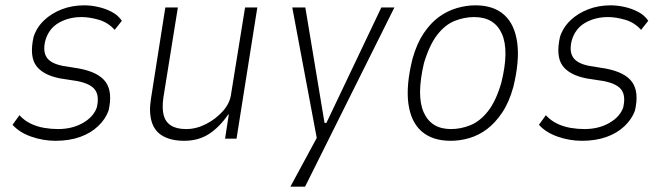

<svg xmlns="http://www.w3.org/2000/svg" viewBox="-20 -520 2486 720"><path d="M188 8Q142 8 97.5 -7.5Q53 -23 27 -52L53 -88Q71 -68 95 -56.5Q119 -45 145.5 -40.5Q172 -36 197 -36Q251 -36 291 -59Q331 -82 343 -117Q353 -160 336.5 -183Q320 -206 270 -216L205 -226Q140 -239 115 -274.5Q90 -310 106 -382Q118 -418 145.5 -444Q173 -470 211.5 -485Q250 -500 296 -500Q321 -500 348 -494Q375 -488 399 -475.5Q423 -463 437 -442L410 -408Q385 -436 350 -446Q315 -456 286 -456Q238 -456 200.5 -434.5Q163 -413 150 -368Q140 -328 155 -305Q170 -282 215 -273L277 -263Q351 -249 377 -211.5Q403 -174 387 -105Q376 -74 348.5 -47.5Q321 -21 280.5 -6.5Q240 8 188 8Z M671 8Q623 8 591.5 -9.5Q560 -27 549 -63Q538 -99 546 -149L600 -492H647L593 -156Q587 -115 593.5 -89Q600 -63 621 -49.5Q642 -36 678 -36Q716 -36 753 -55Q790 -74 816.5 -104Q843 -134 847 -170L899 -492H945L867 0H824L838 -91H836Q803 -43 763.5 -17.5Q724 8 671 8Z M1069 180 1176 -18 1173 25 1076 -492H1125L1197 -59H1204L1410 -492H1459L1124 180Z M1670 8Q1602 8 1561.5 -27Q1521 -62 1511.5 -131Q1502 -200 1527 -300Q1543 -357 1569 -395.5Q1595 -434 1626 -456.5Q1657 -479 1692.5 -489.5Q1728 -500 1763 -500Q1831 -500 1870.5 -464.5Q1910 -429 1919.5 -360.5Q1929 -292 1905 -194Q1889 -136 1863 -97.5Q1837 -59 1806.5 -36Q1776 -13 1741 -2.5Q1706 8 1670 8ZM1671 -36Q1708 -36 1744 -50.5Q1780 -65 1810 -103Q1840 -141 1860 -210Q1890 -331 1862 -393.5Q1834 -456 1758 -456Q1722 -456 1686 -442Q1650 -428 1620.5 -390.5Q1591 -353 1570 -284Q1541 -161 1569 -98.5Q1597 -36 1671 -36Z M2162 8Q2116 8 2071.5 -7.5Q2027 -23 2001 -52L2027 -88Q2045 -68 2069 -56.5Q2093 -45 2119.5 -40.5Q2146 -36 2171 -36Q2225 -36 2265 -59Q2305 -82 2317 -117Q2327 -160 2310.5 -183Q2294 -206 2244 -216L2179 -226Q2114 -239 2089 -274.5Q2064 -310 2080 -382Q2092 -418 2119.5 -444Q2147 -470 2185.5 -485Q2224 -500 2270 -500Q2295 -500 2322 -494Q2349 -488 2373 -475.5Q2397 -463 2411 -442L2384 -408Q2359 -436 2324 -446Q2289 -456 2260 -456Q2212 -456 2174.5 -434.5Q2137 -413 2124 -368Q2114 -328 2129 -305Q2144 -282 2189 -273L2251 -263Q2325 -249 2351 -211.5Q2377 -174 2361 -105Q2350 -74 2322.5 -47.5Q2295 -21 2254.5 -6.5Q2214 8 2162 8Z"/></svg>

Font: Nunito Sans 7pt Condensed ExtraLight
Style: Italic
Weight: 250
Width: 3
Italic angle: -9°
Designer: Vernon Adams
Foundry: Vernon Adams
Version: Version 3.101;gftools[0.9.27]